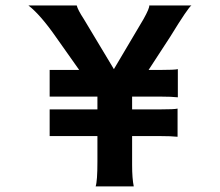

<svg xmlns="http://www.w3.org/2000/svg" viewBox="-20 -669 790 689"><path d="M323.2 0Q329.6 -19 329.6 -88.9V-180.7H158.2V-276.4H329.6V-322.3H158.2V-418H264.2L182.1 -534.2Q125.5 -615.7 82 -649.4H255.4Q258.8 -634.3 280.8 -600.6L388.7 -420.9L495.1 -600.6Q517.1 -640.1 515.6 -649.4H667Q656.2 -643.6 590.8 -537.1L513.2 -418H553.7Q607.4 -418 618.2 -420.9V-319.8Q594.7 -322.3 558.6 -322.3H454.1V-276.4H552.7Q606.4 -276.4 617.2 -279.3V-178.2Q593.8 -180.7 553.7 -180.7H454.1V-77.1Q454.1 -28.3 460 0Z"/></svg>

Font: HammersmithOne
Style: Regular
Weight: 400
Designer: Nicole Fally
Foundry: Nicole Fally
Version: Version 1.003